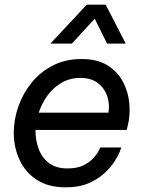

<svg xmlns="http://www.w3.org/2000/svg" viewBox="-20 -793 620 823"><path d="M196 -606 352 -773H433L519 -606H439L386 -713L288 -606ZM262 10Q186 10 136.5 -23Q87 -56 63 -109.5Q39 -163 39 -224Q39 -280 58.5 -336Q78 -392 115 -438Q152 -484 206 -512Q260 -540 330 -540Q397 -540 440.5 -513Q484 -486 507 -442.5Q530 -399 534.5 -348.5Q539 -298 527 -252L523 -236H132Q132 -190 146.5 -152.5Q161 -115 191.5 -93Q222 -71 269 -71Q311 -71 338 -84.5Q365 -98 381 -116Q397 -134 403.5 -147.5Q410 -161 410 -161H500Q500 -161 493.5 -143.5Q487 -126 471 -101Q455 -76 427.5 -50.5Q400 -25 359.5 -7.5Q319 10 262 10ZM146 -310H445Q451 -347 439.5 -381Q428 -415 399.5 -437Q371 -459 324 -459Q280 -459 244.5 -438.5Q209 -418 184 -384Q159 -350 146 -310Z"/></svg>

Font: Be Vietnam Pro
Style: Italic
Weight: 400
Italic angle: -12°
Designer: Lam Bao, Tony Le, Vietanh Nguyen
Foundry: Yellow Type Foundry
Version: Version 1.002; ttfautohint (v1.8.3)